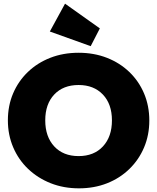

<svg xmlns="http://www.w3.org/2000/svg" viewBox="-20 -1014 858 1048"><path d="M411 14Q327 14 256.5 -14Q186 -42 133.5 -92Q81 -142 52 -210Q23 -278 23 -357Q23 -437 51.5 -504Q80 -571 132 -621Q184 -671 254.5 -698.5Q325 -726 409 -726Q493 -726 563.5 -698.5Q634 -671 686 -621Q738 -571 766.5 -503.5Q795 -436 795 -356Q795 -277 766.5 -209.5Q738 -142 686 -91.5Q634 -41 564 -13.5Q494 14 411 14ZM409 -162Q493 -162 542 -215Q591 -268 591 -357Q591 -446 541.5 -498Q492 -550 409 -550Q325 -550 276 -498Q227 -446 227 -357Q227 -268 276 -215Q325 -162 409 -162ZM475 -762 252 -842 335 -994 525 -859Z"/></svg>

Font: Outfit Black
Style: Regular
Weight: 900
Designer: Rodrigo Fuenzalida
Foundry: fragTYPE
Version: Version 1.100; ttfautohint (v1.8.4.7-5d5b)